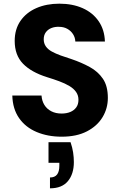

<svg xmlns="http://www.w3.org/2000/svg" viewBox="-20 -732 655 1045"><path d="M316 12Q240 12 179.5 -13.5Q119 -39 84 -89Q49 -139 47 -212H206Q208 -183 221.5 -161Q235 -139 259 -126.5Q283 -114 315 -114Q342 -114 362.5 -122.5Q383 -131 395 -147.5Q407 -164 407 -189Q407 -213 394 -231.5Q381 -250 357.5 -264Q334 -278 303 -289.5Q272 -301 236 -312Q150 -339 105 -385.5Q60 -432 60 -509Q60 -573 91.5 -618.5Q123 -664 178 -688Q233 -712 303 -712Q375 -712 430 -687.5Q485 -663 517 -616.5Q549 -570 551 -506H390Q389 -528 377.5 -546Q366 -564 346.5 -575Q327 -586 301 -586Q279 -587 260 -579.5Q241 -572 229.5 -556.5Q218 -541 218 -518Q218 -496 229.5 -479.5Q241 -463 262 -451.5Q283 -440 310.5 -430Q338 -420 370 -410Q423 -392 468 -367.5Q513 -343 540 -303.5Q567 -264 567 -199Q567 -142 538 -94Q509 -46 453 -17Q397 12 316 12ZM252 293V234Q278 234 290.5 218Q303 202 303 170V154H244V42H364Q374 71 378 98Q382 125 382 150Q382 215 349.5 254Q317 293 252 293Z"/></svg>

Font: DM Sans 12pt Black
Style: Regular
Weight: 900
Version: Version 4.004;gftools[0.9.30]